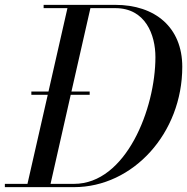

<svg xmlns="http://www.w3.org/2000/svg" viewBox="-41 -770 770 790"><path d="M263.5 0C506.5 0 709 -222 709 -495C709 -658 596.5 -750 433.5 -750H138.5V-736.5H236.5L158.5 -393.5H88V-380H155.5L72 -13.5H-21V0ZM328 -380V-393.5H253L331 -736.5H433.5C557.5 -736.5 598.5 -627 598.5 -535C598.5 -323 477.5 -13.5 263.5 -13.5H167L250 -380Z"/></svg>

Font: Bodoni* 16pt
Style: Italic
Weight: 400
Italic angle: -13°
Version: Version 2.3